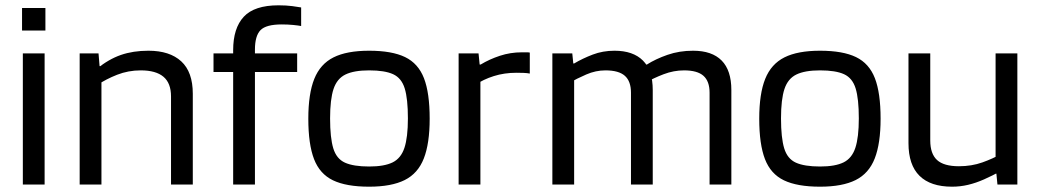

<svg xmlns="http://www.w3.org/2000/svg" viewBox="-20 -695 3917 723"><path d="M66 0V-494H148V0ZM63 -580V-665H151V-580Z M280 0V-494H351L355 -446H362V0ZM345 -374V-436Q389 -472 435 -488Q481 -504 539 -504Q619 -504 662.5 -464Q706 -424 706 -342V0H624V-332Q624 -382 595.5 -406Q567 -430 510 -430Q463 -430 421 -413.5Q379 -397 345 -374Z M1114 -667V-597Q1104 -599 1084 -601Q1064 -603 1041 -603Q982 -603 961 -581.5Q940 -560 940 -508V0H858V-506Q858 -589 898 -632Q938 -675 1029 -675Q1058 -675 1080.5 -672Q1103 -669 1114 -667ZM784 -424V-494H1099V-424Z M1370 8Q1284 8 1234 -16Q1184 -40 1162.5 -96Q1141 -152 1141 -248Q1141 -342 1163.5 -398Q1186 -454 1236 -479Q1286 -504 1370 -504Q1456 -504 1505.5 -480Q1555 -456 1576.5 -400.5Q1598 -345 1598 -248Q1598 -155 1576 -98.5Q1554 -42 1504 -17Q1454 8 1370 8ZM1370 -68Q1427 -68 1458.5 -83.5Q1490 -99 1503 -138.5Q1516 -178 1516 -249Q1516 -323 1504 -362Q1492 -401 1460.5 -415.5Q1429 -430 1370 -430Q1313 -430 1281 -414.5Q1249 -399 1236 -360Q1223 -321 1223 -249Q1223 -176 1235 -136.5Q1247 -97 1279 -82.5Q1311 -68 1370 -68Z M1707 0V-494H1782L1789 -424V0ZM1771 -376V-452H1790Q1823 -472 1862.5 -485Q1902 -498 1945 -498Q1956 -498 1963.5 -498Q1971 -498 1975 -497V-418Q1965 -420 1951.5 -420.5Q1938 -421 1925 -421Q1879 -421 1839.5 -408.5Q1800 -396 1771 -376Z M2060 0V-494H2135L2142 -424V0ZM2124 -383V-456H2142Q2174 -475 2212 -489.5Q2250 -504 2294 -504Q2364 -504 2401 -467Q2438 -430 2438 -356V0H2356V-346Q2356 -389 2333 -409.5Q2310 -430 2260 -430Q2223 -430 2187.5 -414.5Q2152 -399 2124 -383ZM2412 -384V-452H2416Q2449 -473 2493.5 -488.5Q2538 -504 2590 -504Q2661 -504 2697.5 -467Q2734 -430 2734 -356V0H2652V-346Q2652 -389 2629 -409.5Q2606 -430 2556 -430Q2517 -430 2479 -415.5Q2441 -401 2412 -384Z M3068 8Q2982 8 2932 -16Q2882 -40 2860.5 -96Q2839 -152 2839 -248Q2839 -342 2861.5 -398Q2884 -454 2934 -479Q2984 -504 3068 -504Q3154 -504 3203.5 -480Q3253 -456 3274.5 -400.5Q3296 -345 3296 -248Q3296 -155 3274 -98.5Q3252 -42 3202 -17Q3152 8 3068 8ZM3068 -68Q3125 -68 3156.5 -83.5Q3188 -99 3201 -138.5Q3214 -178 3214 -249Q3214 -323 3202 -362Q3190 -401 3158.5 -415.5Q3127 -430 3068 -430Q3011 -430 2979 -414.5Q2947 -399 2934 -360Q2921 -321 2921 -249Q2921 -176 2933 -136.5Q2945 -97 2977 -82.5Q3009 -68 3068 -68Z M3401 -156V-494H3483V-166Q3483 -116 3508.5 -92.5Q3534 -69 3591 -69Q3639 -69 3679.5 -83.5Q3720 -98 3751 -116V-52Q3716 -33 3685.5 -19.5Q3655 -6 3625.5 1Q3596 8 3565 8Q3484 8 3442.5 -33Q3401 -74 3401 -156ZM3811 -494V0H3736L3732 -41H3729V-494Z"/></svg>

Font: Blinker
Style: Regular
Weight: 400
Designer: Juergen Huber
Foundry: supertype
Version: 1.017